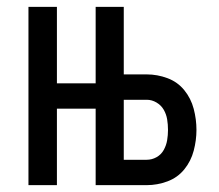

<svg xmlns="http://www.w3.org/2000/svg" viewBox="-20 -540 640 560"><path d="M63 0V-520H146V-297H259V-520H341V-323H408Q439 -323 468.5 -312Q498 -301 517.5 -277Q537 -253 545 -222.5Q553 -192 553 -161Q553 -131 545 -100.5Q537 -70 517.5 -46Q498 -22 468.5 -11Q439 0 408 0H259V-223H146V0ZM408 -74Q423 -74 436.5 -81.5Q450 -89 457.5 -102.5Q465 -116 467.5 -131Q470 -146 470 -161Q470 -177 467.5 -192Q465 -207 457.5 -220Q450 -233 436.5 -241Q423 -249 408 -249H341V-74Z"/></svg>

Font: Iosevka Fixed Extended
Style: Regular
Weight: 400
Width: 7
Monospace: yes
Designer: Belleve Invis
Foundry: Belleve Invis
Version: Version 24.1.1; ttfautohint (v1.8.4)